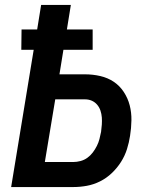

<svg xmlns="http://www.w3.org/2000/svg" viewBox="-20 -755 640 775"><path d="M25 0 116 -554H66L67 -636H130L146 -735H266L250 -636H354V-554H236L220 -455H323Q355 -455 385 -448Q415 -441 439 -425Q463 -409 479.5 -384Q496 -359 503.5 -330Q511 -301 510.5 -269.5Q510 -238 505 -207Q501 -180 492.5 -153Q484 -126 468.5 -101.5Q453 -77 431.5 -56.5Q410 -36 384 -23Q358 -10 330.5 -5Q303 0 276 0ZM161 -101H275Q290 -101 305 -105Q320 -109 332.5 -118Q345 -127 354.5 -139.5Q364 -152 371 -166Q378 -180 381.5 -194Q385 -208 388 -223Q390 -237 391 -252Q392 -267 391 -281Q390 -295 385.5 -308.5Q381 -322 372 -332.5Q363 -343 350.5 -348.5Q338 -354 323 -354H203Z"/></svg>

Font: Iosevka Aile
Style: Bold Italic
Weight: 700
Italic angle: -9°
Designer: Belleve Invis
Foundry: Belleve Invis
Version: Version 28.0.1; ttfautohint (v1.8.4)